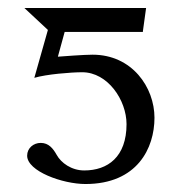

<svg xmlns="http://www.w3.org/2000/svg" viewBox="-20 -449 469 481"><path d="M297 -138C297 -56 250 -22 191 -22C159 -22 133 -41 122 -61C113 -77 102 -91 82 -91C64 -91 48 -78 48 -59C48 -20 137 12 194 12C324 12 367 -78 367 -154C367 -230 311 -312 212 -312C190 -312 139 -308 125 -307L142 -369H338V-371L346 -429H41L100 -374L66 -254C96 -263 158 -268 186 -268C250 -268 297 -198 297 -138Z"/></svg>

Font: Libertinus Math
Style: Regular
Weight: 400
Designer: Philipp H. Poll, Khaled Hosny
Foundry: Caleb Maclennan
Version: Version 7.050;RELEASE